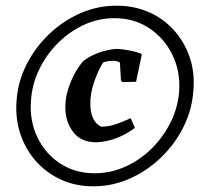

<svg xmlns="http://www.w3.org/2000/svg" viewBox="-20 -644 723 676"><path d="M309 12Q247 12 196 -11Q145 -34 108 -75Q71 -116 52.5 -170Q34 -224 38 -285Q42 -354 72.5 -415Q103 -476 152 -523Q201 -570 262 -597Q323 -624 390 -624Q452 -624 503.5 -601.5Q555 -579 592 -538Q629 -497 647.5 -443.5Q666 -390 661 -328Q657 -260 627 -199Q597 -138 548 -90.5Q499 -43 437.5 -15.5Q376 12 309 12ZM313 -34Q370 -34 422 -57.5Q474 -81 515 -122Q556 -163 581.5 -215Q607 -267 611 -325Q615 -394 586.5 -452Q558 -510 505 -545Q452 -580 383 -580Q326 -580 274.5 -556Q223 -532 182.5 -491Q142 -450 117 -397.5Q92 -345 89 -287Q84 -218 112 -160Q140 -102 192.5 -68Q245 -34 313 -34ZM319 -143Q265 -143 237.5 -179.5Q210 -216 210 -266Q210 -308 227.5 -352Q245 -396 272 -428Q294 -446 326.5 -458Q359 -470 391 -472Q411 -471 435 -466.5Q459 -462 477 -455L479 -451L459 -356L411 -355L406 -360L402 -424Q392 -430 379 -430Q359 -430 343 -424Q324 -393 311 -354Q298 -315 298 -279Q298 -250 307 -229Q316 -208 336 -198Q362 -198 387.5 -206.5Q413 -215 440 -228L455 -194Q391 -146 319 -143Z"/></svg>

Font: Labrada
Style: Bold Italic
Weight: 700
Italic angle: -7°
Designer: Mercedes Jáuregui
Foundry: Omnibus-Type Team
Version: Version 1.000; ttfautohint (v1.8.4.7-5d5b)